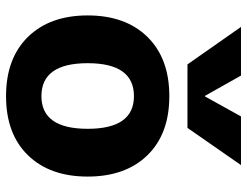

<svg xmlns="http://www.w3.org/2000/svg" viewBox="-111 -696 817 635"><g transform="rotate(90 297.5 -378.5)"><path d="M299 -648 365 -767H526L403 -590H193L69 -767H230L297 -648ZM102 -457.5Q173 -530 298 -530Q423 -530 493.5 -457.5Q564 -385 564 -260Q564 -135 493.5 -62.5Q423 10 298 10Q173 10 102 -62.5Q31 -135 31 -260Q31 -385 102 -457.5ZM298 -107Q406 -107 406 -260Q406 -413 298 -413Q189 -413 189 -260Q189 -107 298 -107Z"/></g></svg>

Font: M PLUS 1p ExtraBold
Style: Regular
Weight: 800
Version: Version 1.062